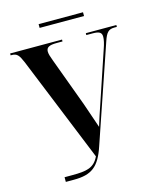

<svg xmlns="http://www.w3.org/2000/svg" viewBox="-121 -906 809 990"><g transform="rotate(-15 283.5 -411.0)"><path d="M181 -802H418V-822H181ZM106 0H149C245 0 286 -32 320 -134L495 -646C510 -691 523 -704 554 -704H567V-714H404V-704H438C473 -704 486 -696 486 -673C486 -658 481 -636 472 -611L381 -340C368 -303 357 -269 345 -230C330 -275 316 -316 299 -364L203 -624C195 -645 190 -661 190 -673C190 -695 205 -704 246 -704H277V-714H0V-704H6C34 -704 44 -691 61 -651L290 -87C264 -33 226 -25 147 -25H106Z"/></g></svg>

Font: Noto Serif Display ExtraCondensed
Style: Bold
Weight: 700
Width: 2
Designer: Monotype Design Team
Foundry: Monotype Imaging Inc.
Version: Version 2.009